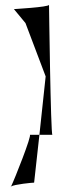

<svg xmlns="http://www.w3.org/2000/svg" viewBox="-20 -726 336 799"><path d="M24 53 26 50C24 51 24 52 24 53ZM26 50C40 41 115 34 122 34L144 -165H104C114 -165 40 22 26 50ZM38 -688 86 -630 170 -408 144 -165H198C191 -165 184 -706 184 -706C184 -696 30 -688 38 -688Z"/></svg>

Font: Ampere
Style: SuCnd
Weight: 400
Version: Version 1